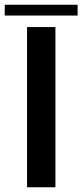

<svg xmlns="http://www.w3.org/2000/svg" viewBox="-45 -789 347 809"><path d="M69 0H188.5V-675H69ZM-25 -723.5H282V-769H-25Z"/></svg>

Font: Anybody Medium
Style: Regular
Weight: 500
Designer: Tyler Finck
Foundry: Etcetera Type Company
Version: Version 1.110